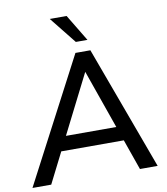

<svg xmlns="http://www.w3.org/2000/svg" viewBox="-107 -1008 946 1089"><g transform="rotate(-10 366.0 -463.5)"><path d="M99 0H-9L364 -712H450L712 0H610L387 -634H419ZM142 -176 186 -258H556L586 -176ZM377 -773 254 -927H351L444 -773Z"/></g></svg>

Font: Muli SemiBold
Style: Italic
Weight: 600
Italic angle: -4.541°
Designer: Vernon Adams
Foundry: Vernon Adams
Version: Version 2.100; ttfautohint (v1.8.1.43-b0c9)